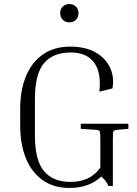

<svg xmlns="http://www.w3.org/2000/svg" viewBox="-20 -921 680 951"><path d="M380 -283V-308H616V-283L561 -278Q545 -277 542 -270.5Q539 -264 539 -229V0H517Q511 -14 502 -25.5Q493 -37 482 -47Q422 10 324 10Q246 10 191.5 -28.5Q137 -67 108.5 -136.5Q80 -206 80 -299V-382Q80 -475 109 -544.5Q138 -614 193.5 -652Q249 -690 328 -690Q405 -690 455 -660.5Q505 -631 526 -584Q547 -537 537 -483L472 -467Q483 -560 446.5 -610.5Q410 -661 330 -661Q243 -661 198 -608Q153 -555 153 -432V-249Q153 -128 197.5 -74Q242 -20 329 -20Q376 -20 413 -36.5Q450 -53 477 -91V-229Q477 -264 474 -270.5Q471 -277 455 -278ZM323 -810Q304 -810 291 -823Q278 -836 278 -856Q278 -876 291 -888.5Q304 -901 323 -901Q343 -901 356 -888.5Q369 -876 369 -856Q369 -836 356 -823Q343 -810 323 -810Z"/></svg>

Font: Inria Serif Light
Style: Regular
Weight: 300
Designer: Black Foundry Team
Foundry: Black Foundry
Version: Version 1.000; ttfautohint (v1.8.3)